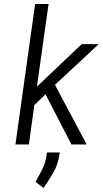

<svg xmlns="http://www.w3.org/2000/svg" viewBox="-20 -720 512 957"><path d="M155 -700H222L164 -288L387 -500H472L254 -297L412 0H336L207 -250L151 -196L124 0H57ZM214 40H278Q271 89 256 120.5Q241 152 197 217L157 186Q188 132 198 108Q208 84 214 40Z"/></svg>

Font: Gudea
Style: Italic
Weight: 400
Version: Version 1.002